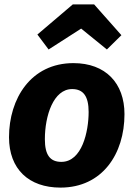

<svg xmlns="http://www.w3.org/2000/svg" viewBox="-20 -836 617 873"><path d="M314 -549C120 -549 21 -387 21 -212C21 -67 111 17 255 17C445 17 546 -136 546 -317C546 -458 460 -549 314 -549ZM308 -431C359 -431 383 -398 383 -327C383 -238 353 -100 259 -100C208 -100 184 -131 184 -203C184 -310 223 -431 308 -431ZM349 -706 466 -611 532 -676 408 -816H311L150 -679L201 -611Z"/></svg>

Font: Fira Sans OT
Style: Bold Italic
Weight: 700
Italic angle: -8°
Designer: Carrois Corporate & Edenspiekermann
Foundry: Carrois Corporate GbR & Edenspiekermann AG
Version: Version 2.001